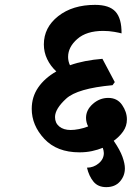

<svg xmlns="http://www.w3.org/2000/svg" viewBox="-20 -646 558 789"><path d="M501.5 -155.3Q501.5 -127.9 486.1 -106Q470.7 -84 447.3 -67.4Q473.1 -29.8 483.2 -1.7Q493.2 26.4 493.2 45.9Q493.2 76.7 472.9 99.9Q452.6 123 416.5 123Q382.8 123 364.3 100.6Q345.7 78.1 337.4 43Q364.3 43 385.5 25.4Q406.7 7.8 406.7 -17.1Q406.7 -22 405.5 -27.3Q404.3 -32.7 402.3 -38.6Q381.8 -30.3 357.9 -25.1Q334 -20 306.6 -20Q213.9 -20 162.1 -75.4Q110.4 -130.9 110.4 -198.7Q110.4 -247.6 136.7 -286.1Q163.1 -324.7 211.4 -352.5Q187.5 -374.5 173.8 -403.1Q160.2 -431.6 160.2 -463.4Q160.2 -533.2 219.2 -579.6Q278.3 -626 370.6 -626Q429.2 -626 454.6 -598.1Q480 -570.3 479.5 -508.8Q471.7 -511.2 449.7 -515.1Q427.7 -519 403.8 -519Q335.4 -519 297.6 -485.8Q259.8 -452.6 259.8 -412.1Q259.8 -403.8 261.7 -394.8Q263.7 -385.7 267.6 -377.9Q296.4 -388.2 330.1 -394.8Q363.8 -401.4 400.9 -404.3L451.7 -308.6L442.4 -295.9Q297.9 -282.7 252 -240.7Q206.1 -198.7 206.1 -165Q206.1 -140.6 223.6 -126.2Q241.2 -111.8 270.5 -111.8Q285.6 -111.8 304.7 -115.5Q323.7 -119.1 342.3 -126.5Q337.9 -134.3 335.7 -143.6Q333.5 -152.8 333.5 -161.6Q333.5 -194.3 361.6 -219Q389.6 -243.7 424.8 -243.7Q461.9 -243.7 481.7 -214.8Q501.5 -186 501.5 -155.3Z"/></svg>

Font: Sitara
Style: Bold Italic
Weight: 700
Italic angle: -11°
Designer: Neelakash Kshetrimayum
Foundry: Neelakash Kshetrimayum
Version: Version 1.000;PS Version 1.000;PS 1.0;hotconv 1.;hotconv 1.0